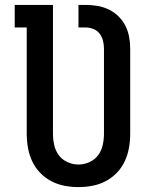

<svg xmlns="http://www.w3.org/2000/svg" viewBox="-20 -755 640 783"><path d="M300 8Q271 8 242.5 2.5Q214 -3 188.5 -16.5Q163 -30 143 -51Q123 -72 111 -98Q99 -124 94 -152.5Q89 -181 89 -210V-643H40V-735H196V-210Q196 -187 201 -164Q206 -141 219.5 -122.5Q233 -104 255 -94Q277 -84 300 -84Q323 -84 345 -94Q367 -104 380.5 -122.5Q394 -141 399 -164Q404 -187 404 -210V-557Q404 -573 400 -589Q396 -605 386 -618Q376 -631 360.5 -637Q345 -643 329 -643H300V-735H329Q353 -735 377 -731Q401 -727 423 -716.5Q445 -706 462.5 -689Q480 -672 491 -650.5Q502 -629 506.5 -605Q511 -581 511 -557V-210Q511 -181 506 -152.5Q501 -124 489 -98Q477 -72 457 -51Q437 -30 411.5 -16.5Q386 -3 357.5 2.5Q329 8 300 8Z"/></svg>

Font: Iosevka Etoile Semibold
Style: Regular
Weight: 600
Designer: Belleve Invis
Foundry: Belleve Invis
Version: Version 22.1.2; ttfautohint (v1.8.4)